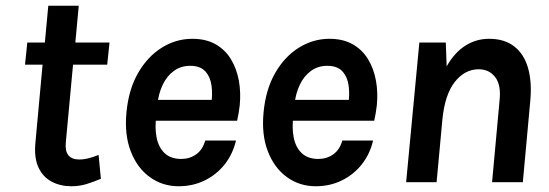

<svg xmlns="http://www.w3.org/2000/svg" viewBox="-20 -634 1910 668"><path d="M228.5 14Q190 14 159.8 -2Q129.5 -18 114 -51Q98.5 -84 103 -135L130 -429.5L150.5 -409H67L75 -486H158.5L134 -463.5L148 -614H254L240 -463.5L219.5 -486H361L353 -409H211.5L236 -429.5L209 -139Q206 -108.5 218 -93.8Q230 -79 257 -79Q270 -79 286 -82.8Q302 -86.5 323 -95L331 -12Q305 -1 280.5 6.5Q256 14 228.5 14Z M601.5 14Q545 14 501 -18Q457 -50 434.8 -107.8Q412.5 -165.5 420 -243Q427.5 -323 460.5 -380.2Q493.5 -437.5 543 -468.2Q592.5 -499 649 -499Q696.5 -499 730 -480Q763.5 -461 783.5 -428Q803.5 -395 811 -353.5Q818.5 -312 814 -267Q812.5 -253.5 810.2 -240.5Q808 -227.5 805 -214H499.5L524 -232.5Q518 -189 525 -154.8Q532 -120.5 553.2 -100.8Q574.5 -81 610.5 -81Q640 -81 662.5 -97Q685 -113 694 -145H801Q790 -98 761.8 -62.2Q733.5 -26.5 692.2 -6.2Q651 14 601.5 14ZM527.5 -270.5 507.5 -286.5H739.5L715 -272Q720 -305.5 716 -335.8Q712 -366 694.5 -385.5Q677 -405 641.5 -405Q609 -405 584.8 -387.2Q560.5 -369.5 546 -339Q531.5 -308.5 527.5 -270.5Z M1078.5 14Q1022 14 978 -18Q934 -50 911.8 -107.8Q889.5 -165.5 897 -243Q904.5 -323 937.5 -380.2Q970.5 -437.5 1020 -468.2Q1069.5 -499 1126 -499Q1173.5 -499 1207 -480Q1240.5 -461 1260.5 -428Q1280.5 -395 1288 -353.5Q1295.5 -312 1291 -267Q1289.5 -253.5 1287.2 -240.5Q1285 -227.5 1282 -214H976.5L1001 -232.5Q995 -189 1002 -154.8Q1009 -120.5 1030.2 -100.8Q1051.5 -81 1087.5 -81Q1117 -81 1139.5 -97Q1162 -113 1171 -145H1278Q1267 -98 1238.8 -62.2Q1210.5 -26.5 1169.2 -6.2Q1128 14 1078.5 14ZM1004.5 -270.5 984.5 -286.5H1216.5L1192 -272Q1197 -305.5 1193 -335.8Q1189 -366 1171.5 -385.5Q1154 -405 1118.5 -405Q1086 -405 1061.8 -387.2Q1037.5 -369.5 1023 -339Q1008.5 -308.5 1004.5 -270.5Z M1393 0 1439 -486H1531L1534 -403Q1561 -451 1598.8 -475Q1636.5 -499 1681.5 -499Q1735.5 -499 1769.5 -472.2Q1803.5 -445.5 1817.2 -397.2Q1831 -349 1825 -284L1799 0H1692L1718 -284Q1724 -338 1703 -365.5Q1682 -393 1645.5 -393Q1597 -393 1562.2 -348.8Q1527.5 -304.5 1519 -217L1499 0Z"/></svg>

Font: Karla
Style: Bold Italic
Weight: 700
Italic angle: -8°
Designer: Jonathan Pinhorn
Version: Version 2.004;gftools[0.9.33]